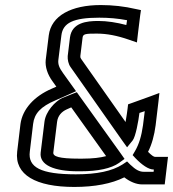

<svg xmlns="http://www.w3.org/2000/svg" viewBox="-20 -705 685 760"><path d="M576 -324 504 -298 487 -292 485 -275C484 -267 481 -244 477 -222L301 -472C298 -477 298 -477 298 -483L307 -557C309 -571 320 -572 363 -572C403 -572 444 -564 490 -548L522 -537L526 -572L535 -645L538 -665L519 -669C472 -680 425 -685 379 -685C262 -685 183 -643 173 -565L161 -468C158 -441 168 -410 188 -383L203 -362L185 -354C115 -324 69 -273 61 -214L48 -105C37 -13 122 35 274 35C355 35 422 22 472 -3C494 14 519 25 543 25H607H632L635 0L642 -59L645 -84H620H594C589 -84 581 -89 566 -104C581 -133 591 -170 596 -209L607 -301L611 -337L576 -324ZM553 -265 546 -209C540 -166 530 -134 515 -108L505 -91L516 -79C542 -52 568 -34 588 -34H589L588 -25H549C532 -25 517 -33 496 -53L483 -66L465 -54C424 -28 365 -15 280 -15C141 -15 90 -43 98 -105L111 -214C116 -256 141 -283 200 -308L250 -330L281 -344L263 -369L230 -415C214 -437 209 -451 211 -468L223 -565C229 -614 269 -635 373 -635C410 -635 446 -632 483 -625L480 -606C442 -616 404 -622 369 -622C324 -622 265 -616 257 -557L248 -483C247 -469 251 -451 259 -440L465 -147L483 -122L505 -149C517 -164 528 -226 532 -258L553 -265ZM262 -280 400 -87C378 -81 348 -77 305 -77H294C212 -77 190 -86 191 -101L206 -223C209 -247 224 -263 244 -272L262 -280ZM266 -333 229 -318H228C198 -304 161 -264 156 -223L141 -101C135 -51 196 -27 288 -27H299C367 -27 420 -38 451 -60L473 -76L459 -96L294 -326L284 -340L266 -333Z"/></svg>

Font: Gamestation Text Outline
Style: Italic
Weight: 400
Designer: Jonas Hecksher
Foundry: Jonas Hecksher, Playtypeª, e-types AS
Version: Version 1.003